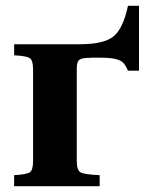

<svg xmlns="http://www.w3.org/2000/svg" viewBox="-20 -643 509 663"><path d="M28.8 0V-38.1Q72.3 -40.5 83.3 -48.3Q94.2 -56.2 94.2 -86.9V-402.8Q94.2 -434.1 83.3 -441.9Q72.3 -449.7 28.8 -452.1V-490.2H254.9Q337.4 -490.2 371.1 -516.6Q404.8 -543 421.9 -623H460V-398.9H421.9Q413.6 -418 405.5 -426.3Q397.5 -434.6 379.4 -439.2Q361.3 -443.8 327.1 -443.8H297.9L276.9 -442.9Q258.8 -441.4 252 -434.8Q245.1 -428.2 245.1 -404.8V-86.9Q245.1 -55.7 257.8 -48.1Q270.5 -40.5 324.2 -38.1V0Z"/></svg>

Font: Linguistics Pro
Style: Bold
Weight: 700
Designer: Stefan Peev, Context Ltd
Foundry: Stefan Peev, Context Ltd
Version: Version 001.000